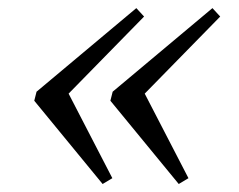

<svg xmlns="http://www.w3.org/2000/svg" viewBox="-20 -446 594 478"><path d="M508.9 -425.8 528.2 -404.8 340.3 -212.9 449.2 -2.4 425 12.1 254.8 -195.2 260.5 -217.7ZM319.4 -425.8 338.7 -404.8 150.8 -212.9 259.7 -2.4 235.5 12.1 65.3 -195.2 71 -217.7Z"/></svg>

Font: Playfair 12pt Light
Style: Italic
Weight: 300
Italic angle: -15.6°
Designer: Claus Eggers Sørensen
Foundry: Claus Eggers Sørensen
Version: Version 2.000;gftools[0.9.28]